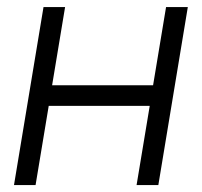

<svg xmlns="http://www.w3.org/2000/svg" viewBox="-20 -536 584 556"><path d="M168.5 -515.6 130.9 -289.1H423.3L460.9 -515.6H523.9L438.5 0H375.5L413.6 -229.5H121.1L83 0H20.5L106 -515.6Z"/></svg>

Font: Inter Display Light
Style: Italic
Weight: 300
Italic angle: -9.39999°
Designer: Rasmus Andersson
Foundry: rsms
Version: Version 4.000;git-a52131595